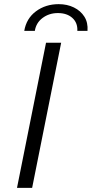

<svg xmlns="http://www.w3.org/2000/svg" viewBox="-20 -906 442 926"><path d="M62 0 202 -700H275L135 0ZM97 -757Q107 -817 153.5 -851.5Q200 -886 263 -886Q304 -886 336.5 -870Q369 -854 387 -825.5Q405 -797 402 -757H353Q355 -796 329 -819.5Q303 -843 259 -843Q217 -843 185.5 -819.5Q154 -796 148 -757Z"/></svg>

Font: MOST Montserrat
Style: Italic
Weight: 400
Italic angle: -11.3°
Designer: Julieta Ulanovsky
Foundry: Julieta Ulanovsky
Version: Version 8.000;March 11, 2024;FontCreator 15.0.0.2926 64-bit